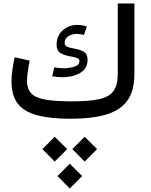

<svg xmlns="http://www.w3.org/2000/svg" viewBox="-20 -676 858 1093"><path d="M391.6 172.9 461.9 102.5 532.7 172.9 461.9 243.7ZM221.2 172.9 291.5 102.5 362.3 172.9 291.5 243.7ZM307.1 326.2 377 255.9 447.8 326.2 377 397ZM335 -236.3Q308.6 -236.3 277.3 -241.7L289.1 -292.5Q301.8 -290 315.4 -288.8Q329.1 -287.6 341.8 -287.6Q375 -287.6 403.6 -296.6Q432.1 -305.7 432.1 -327.6Q432.1 -341.3 417.5 -346.4Q402.8 -351.6 377.4 -355.5Q345.2 -361.3 323.7 -374.3Q302.2 -387.2 302.2 -420.4Q302.2 -471.7 336.4 -502.9Q370.6 -534.2 419.9 -534.2Q446.8 -534.2 474.6 -525.4L458 -477.1Q448.2 -479.5 438 -481.2Q427.7 -482.9 417.5 -482.9Q389.6 -482.9 368.9 -469.7Q348.1 -456.5 348.1 -432.1Q348.1 -415.5 362.8 -409.7Q377.4 -403.8 405.3 -398.9Q436 -394 457.3 -381.3Q478.5 -368.7 478.5 -334.5Q478.5 -286.1 436.8 -261.2Q395 -236.3 335 -236.3ZM389.6 -99.1Q486.3 -99.1 543.5 -111.3Q600.6 -123.5 625.5 -157Q650.4 -190.4 650.4 -253.9V-656.2H745.1V-253.9Q745.1 -160.2 705.8 -104.5Q666.5 -48.8 585.7 -24.4Q504.9 0 380.4 0Q262.2 0 188.2 -20.8Q114.3 -41.5 79.8 -87.9Q45.4 -134.3 45.4 -210.9Q45.4 -241.2 50.5 -278.6Q55.7 -315.9 63.5 -350.1L148.9 -331.1Q143.1 -303.2 138.4 -269.5Q133.8 -235.8 133.8 -214.8Q133.8 -170.4 157.2 -145Q180.7 -119.6 236.6 -109.4Q292.5 -99.1 389.6 -99.1Z"/></svg>

Font: Estedad-FD Medium
Style: Regular
Weight: 500
Designer: Amin Abedi
Version: Version 7.3